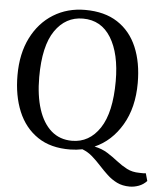

<svg xmlns="http://www.w3.org/2000/svg" viewBox="-61 -806 900 1043"><g transform="rotate(5 389.0 -284.5)"><path d="M346.5 11Q239 12.5 167.8 -35.8Q96.5 -84 61 -169.5Q25.5 -255 25.5 -366.5Q25.5 -484.5 69 -571Q112.5 -657.5 188.5 -704.5Q264.5 -751.5 361.5 -751.5Q467.5 -751.5 538.2 -705.5Q609 -659.5 644.5 -576Q680 -492.5 680 -380.5Q680 -246.5 624.2 -151.8Q568.5 -57 476.5 -16.5Q517.5 -8 548 11.2Q578.5 30.5 605.8 52Q633 73.5 662.8 89Q692.5 104.5 731.5 104.5Q745 105.5 752.8 105Q760.5 104.5 766.5 104L778 145Q759.5 165 734.8 174.2Q710 183.5 685 183.5Q645.5 183.5 615.5 168.8Q585.5 154 561.2 131.2Q537 108.5 514.2 83.5Q491.5 58.5 467 37Q442.5 15.5 412 4Q380 10.5 346.5 11ZM353.5 -703.5Q259 -703.5 201.5 -620Q144 -536.5 144 -366.5Q144 -265.5 168 -191.5Q192 -117.5 238.2 -77.2Q284.5 -37 351 -37Q445.5 -37 502.8 -123.2Q560 -209.5 560 -380Q560 -530 506.5 -616.8Q453 -703.5 353.5 -703.5Z"/></g></svg>

Font: Merriweather Text
Style: Regular
Weight: 400
Designer: Eben Sorkin
Foundry: Eben Sorkin
Version: Version 2.100; ttfautohint (v1.7.19-72a1) -l 8 -r 50 -G 200 